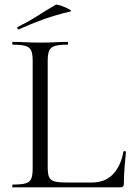

<svg xmlns="http://www.w3.org/2000/svg" viewBox="-20 -805 573 825"><path d="M185 -543V-85Q185 -57.7 191 -44.1Q197 -30.4 214.3 -25.6Q231.6 -20.8 265.2 -20.8H374.4Q432.4 -20.8 466.2 -57.2Q500 -93.6 510.2 -153.2Q510.4 -156.2 515.8 -155.6Q521.2 -155 521.2 -152Q518.2 -124.6 515.2 -86.1Q512.2 -47.7 512.2 -15Q512.2 0 497.1 0H34.8Q32.8 0 32.8 -6Q32.8 -12 34.8 -12Q71.3 -12 89.6 -17Q107.9 -22 114.1 -37Q120.4 -52 120.4 -81V-544Q120.4 -573 114.1 -587.5Q107.9 -602 89.6 -607.5Q71.3 -613 34.8 -613Q32.8 -613 32.8 -619Q32.8 -625 34.8 -625Q58.8 -625 89.1 -623.5Q119.3 -622 152.1 -622Q187 -622 217 -623.5Q247 -625 270.4 -625Q272.6 -625 272.6 -619Q272.6 -613 270.4 -613Q233.9 -613 215.7 -607.5Q197.5 -602 191.2 -587Q185 -572 185 -543ZM61.2 -679Q57.2 -677 55.2 -682.5Q53.2 -688 56.2 -689Q103.4 -712.6 141.8 -737.2Q180.2 -761.8 219 -784.2Q222.2 -786.6 234.9 -782.9Q247.6 -779.2 261.1 -773.2Q274.6 -767.2 281.9 -762.2Q289.2 -757.2 283.2 -756Q216.2 -740 164.2 -721Q112.2 -702 61.2 -679Z"/></svg>

Font: Cormorant Light
Style: Regular
Weight: 300
Designer: Christian Thalmann (Catharsis Fonts)
Foundry: Catharsis Fonts
Version: Version 4.000